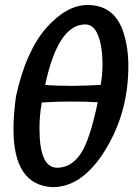

<svg xmlns="http://www.w3.org/2000/svg" viewBox="-20 -733 563 772"><path d="M271 -387.7Q336.4 -388.7 384.8 -391.6Q392.1 -431.6 392.1 -475.1Q392.1 -544.9 374.8 -589.8Q357.4 -634.8 322.8 -634.8Q213.4 -634.8 161.6 -391.6Q206.1 -387.7 271 -387.7ZM209.5 -58.6Q265.1 -58.6 302.7 -112.3Q340.3 -166 373 -321.8Q331.5 -324.7 259.8 -324.7Q199.2 -324.7 147.9 -320.8Q138.7 -268.6 138.7 -216.3Q138.7 -58.6 209.5 -58.6ZM191.4 19.5Q34.2 12.2 34.2 -213.4Q34.2 -272.5 44.4 -346.7Q85 -529.3 166.5 -621.1Q248 -712.9 332 -712.9Q441.9 -712.9 477.1 -600.1Q496.1 -540 496.1 -467.8Q496.1 -294.4 416.5 -152.3Q320.3 19.5 191.4 19.5Z"/></svg>

Font: Kelvinch
Style: Bold Italic
Weight: 700
Italic angle: -10°
Designer: Paul James Miller
Foundry: High-Logic / Made with FontCreator
Version: Version 3.30 September 23, 2016